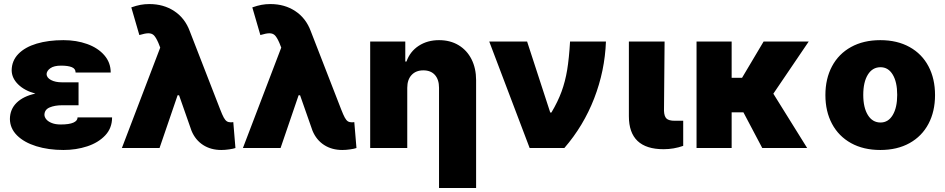

<svg xmlns="http://www.w3.org/2000/svg" viewBox="-20 -737 4706 956"><path d="M156.2 -271Q102.1 -285.6 70.3 -316.9Q38.6 -348.1 38.1 -386.7Q38.6 -434.6 71.5 -468.5Q104.5 -502.4 162.6 -519.8Q220.7 -537.1 295.9 -537.1Q360.4 -537.1 414.1 -517.8Q467.8 -498.5 499.5 -461.9Q531.2 -425.3 531.2 -376H356.4Q356.4 -395 337.4 -402.6Q318.4 -410.2 284.2 -410.2Q249 -410.2 231 -397.5Q212.9 -384.8 211.9 -368.2Q212.4 -350.1 233.9 -338.6Q255.4 -327.1 289.1 -327.1H371.1V-212.9H289.1Q252.9 -212.9 227.3 -202.1Q201.7 -191.4 201.2 -165Q201.7 -153.3 210.9 -142.3Q220.2 -131.3 238.3 -124.3Q256.3 -117.2 282.2 -117.2Q324.7 -117.2 345.5 -126.5Q366.2 -135.7 366.2 -152.3H538.1Q538.1 -99.1 503.7 -62.7Q469.2 -26.4 414.1 -8.3Q358.9 9.8 295.9 9.8Q221.2 9.8 160.6 -9Q100.1 -27.8 64.9 -62.7Q29.8 -97.7 29.3 -144.5Q29.8 -192.9 62.7 -225.3Q95.7 -257.8 156.2 -271Z M933.6 -85.9 871.6 -262.7H864.3L774.4 0H586.9L777.8 -500L768.6 -523.4Q756.8 -550.3 746.6 -560.8Q736.3 -571.3 718.8 -571.3Q703.1 -571.3 673.8 -562.5L633.8 -700.2Q658.7 -709 679.4 -712.9Q700.2 -716.8 723.6 -716.8Q794.9 -716.8 847.9 -681.6Q900.9 -646.5 924.8 -582L1076.2 -192.4Q1086.9 -164.6 1094.2 -151.4Q1101.6 -138.2 1109.4 -133.1Q1117.2 -127.9 1129.9 -127.9Q1137.7 -127.9 1141.6 -128.9L1152.3 0Q1141.6 3.9 1120.8 6.8Q1100.1 9.8 1082 9.8Q1029.8 9.8 991.2 -15.1Q952.6 -40 933.6 -85.9Z M1536.1 -85.9 1474.1 -262.7H1466.8L1377 0H1189.5L1380.4 -500L1371.1 -523.4Q1359.4 -550.3 1349.1 -560.8Q1338.9 -571.3 1321.3 -571.3Q1305.7 -571.3 1276.4 -562.5L1236.3 -700.2Q1261.2 -709 1282 -712.9Q1302.7 -716.8 1326.2 -716.8Q1397.5 -716.8 1450.4 -681.6Q1503.4 -646.5 1527.3 -582L1678.7 -192.4Q1689.5 -164.6 1696.8 -151.4Q1704.1 -138.2 1711.9 -133.1Q1719.7 -127.9 1732.4 -127.9Q1740.2 -127.9 1744.1 -128.9L1754.9 0Q1744.1 3.9 1723.4 6.8Q1702.6 9.8 1684.6 9.8Q1632.3 9.8 1593.8 -15.1Q1555.2 -40 1536.1 -85.9Z M2007.8 0H1823.2V-530.3H1998V-430.7H2003.9Q2021.5 -480.5 2064.7 -508.8Q2107.9 -537.1 2166 -537.1Q2221.7 -537.1 2263.4 -512Q2305.2 -486.8 2327.9 -441.7Q2350.6 -396.5 2350.6 -337.9V199.2H2166V-299.8Q2166 -340.8 2145.5 -363.8Q2125 -386.7 2087.9 -386.7Q2050.8 -386.7 2029.3 -363.5Q2007.8 -340.3 2007.8 -299.8Z M2416 -530.3H2604.5L2719.7 -176.8H2725.6Q2757.8 -231 2776.1 -281Q2794.4 -331.1 2804 -388.7Q2813.5 -446.3 2818.4 -530.3H2997.1Q2991.7 -384.3 2938.5 -247.1Q2885.3 -109.9 2790 0H2617.2Z M3289.1 -530.3 3286.1 -185.5Q3287.1 -157.7 3298.6 -146.7Q3310.1 -135.7 3339.8 -135.7H3381.8V-10.7Q3335 5.9 3284.2 5.9Q3111.3 5.9 3111.3 -158.2V-530.3Z M3623 -349.6H3674.8L3782.2 -530.3H4006.8L3830.6 -270.5L3999 0H3775.4L3681.6 -177.7H3623V0H3448.2V-530.3H3623Z M4089.8 -263.7Q4089.8 -345.2 4122.8 -407Q4155.8 -468.8 4217.5 -502.9Q4279.3 -537.1 4363.3 -537.1Q4447.3 -537.1 4508.8 -502.9Q4570.3 -468.8 4603 -407Q4635.7 -345.2 4635.7 -263.7Q4635.7 -182.1 4603 -120.4Q4570.3 -58.6 4508.8 -24.4Q4447.3 9.8 4363.3 9.8Q4279.3 9.8 4217.5 -24.4Q4155.8 -58.6 4122.8 -120.4Q4089.8 -182.1 4089.8 -263.7ZM4447.3 -264.6Q4447.3 -328.6 4425 -365.5Q4402.8 -402.3 4364.3 -402.3Q4324.2 -402.3 4301.3 -365.5Q4278.3 -328.6 4278.3 -264.6Q4278.3 -201.2 4301.3 -164.1Q4324.2 -127 4364.3 -127Q4402.8 -127 4425 -164.1Q4447.3 -201.2 4447.3 -264.6Z"/></svg>

Font: Pretendard Std Black
Style: Regular
Weight: 900
Designer: Base glyphs from Inter by Rasmus Andersson; Hangeul glyphs from Noto Sans CJK(Source Han Sans) by Jang Soo-young and Kan
Foundry: Kil Hyung-jin
Version: Version 1.309